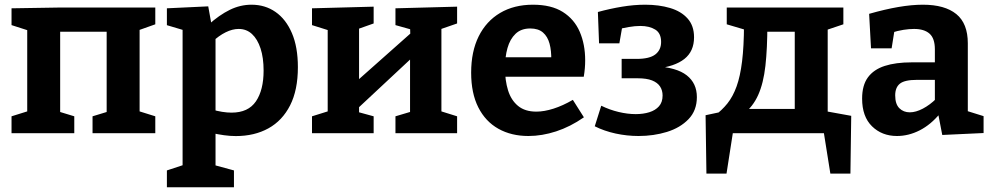

<svg xmlns="http://www.w3.org/2000/svg" viewBox="-20 -566 4212 816"><path d="M29 0V-71.7L122.7 -101L95.7 -57V-477.3L131.7 -426.3L29 -459.3V-530.7L233 -534H640V-462.7L546 -429.3L573.3 -479.7V-57L546.3 -101L640 -71.7V0H373.3V-71.7L456.3 -97L433.3 -57V-467.3L469.7 -431L199.7 -431.3L235.7 -467.3V-57L212.7 -97L295.7 -71.7V0Z M689.3 230V158.3L774.3 130.3L756 153.7V-453L772.3 -434.3L689.3 -459V-530.7L865 -539L880.7 -451.7L865.3 -460.3Q912 -502.3 956.7 -524.2Q1001.3 -546 1049 -546Q1106.7 -546 1150.8 -515.3Q1195 -484.7 1220.5 -425.5Q1246 -366.3 1246 -280.3Q1246 -183.3 1213 -118.3Q1180 -53.3 1120.7 -20.5Q1061.3 12.3 982.3 12.3Q958 12.3 932.2 8.7Q906.3 5 878.3 -1L896 -17V153.7L881.3 133L974.3 158.3V230ZM964 -87.3Q1035 -87.3 1067.7 -135.3Q1100.3 -183.3 1100.3 -266Q1100.3 -320.7 1087.3 -360.2Q1074.3 -399.7 1051 -421.3Q1027.7 -443 994.3 -443Q968 -443 939.2 -428.8Q910.3 -414.7 879.3 -385.7L896 -422.7V-74L879 -101Q926.3 -87.3 964 -87.3Z M1306 0V-71.7L1399.7 -101L1372.7 -72.3V-458L1408.7 -427L1306 -459.3V-530.7L1568 -537.7V-466.3L1476 -433.7L1506 -461.3V-208L1486.7 -212.7L1733 -431.3L1724 -411L1722.7 -458L1744.7 -435.7L1660.7 -459.3V-530.7L1922.7 -537.7V-466.3L1828.7 -433.7L1856 -461.3V-72.3L1829 -101L1922.7 -71.7V0H1660.7V-71.7L1745.7 -97L1722.7 -72.3V-346.7L1739 -328L1494.7 -100L1506 -121.7V-72.3L1497.7 -91L1568 -71.7V0Z M2225.8 12Q2153.2 12 2098.3 -18.7Q2043.4 -49.4 2012.9 -109.5Q1982.4 -169.6 1982.4 -257.2Q1982.4 -347.2 2014.5 -411.7Q2046.6 -476.2 2105.7 -511.1Q2164.8 -546 2245.2 -546Q2323 -546 2371.9 -515.2Q2420.8 -484.4 2443.9 -430.9Q2467 -377.4 2467 -309.6Q2467 -293 2465.6 -276.2Q2464.2 -259.4 2461 -240H2095.2V-322.6H2340.6L2322.8 -310.2Q2323.8 -350 2315.6 -380.4Q2307.4 -410.8 2287.6 -427.9Q2267.8 -445 2233.6 -445Q2194.6 -445 2171 -422.3Q2147.4 -399.6 2136.8 -361.8Q2126.2 -324 2126.2 -277.4Q2126.2 -224 2139.2 -182.1Q2152.2 -140.2 2181.7 -115.9Q2211.2 -91.6 2259.4 -91.6Q2292.6 -91.6 2332.3 -104.2Q2372 -116.8 2414.6 -141.6L2461.6 -67.4Q2403.6 -27.2 2343.5 -7.6Q2283.4 12 2225.8 12Z M2693.7 12Q2644.7 12 2596.3 1.5Q2548 -9 2507.7 -29.3L2535.3 -116.7Q2570.7 -99.3 2608.8 -90.2Q2647 -81 2682 -81Q2713.7 -81 2739.5 -89Q2765.3 -97 2780.7 -114.3Q2796 -131.7 2796 -160Q2796 -182 2785.2 -198.5Q2774.3 -215 2751.2 -224.2Q2728 -233.3 2690 -233.3H2622V-315.7H2685.7Q2740.7 -315.7 2765.2 -334.7Q2789.7 -353.7 2789.7 -387.7Q2789.7 -425 2764.8 -440.3Q2740 -455.7 2701.3 -455.7Q2678.7 -455.7 2652.8 -451.2Q2627 -446.7 2600 -440L2627 -466.3L2612.3 -381.7H2526L2521 -515Q2572 -529 2623.2 -537.5Q2674.3 -546 2722.3 -546Q2780.7 -546 2827.8 -532Q2875 -518 2902.3 -487.3Q2929.7 -456.7 2929.7 -407.7Q2929.7 -348 2888.7 -315.5Q2847.7 -283 2767.7 -274.3L2763 -284.7Q2855.7 -279.7 2898.7 -245.8Q2941.7 -212 2941.7 -153.3Q2941.7 -96.3 2906.2 -59.5Q2870.7 -22.7 2814.3 -5.3Q2758 12 2693.7 12Z M2982.3 171.7 2978.7 -76.3 3085.3 -99 3016 -73.7Q3048 -97 3071.5 -126.3Q3095 -155.7 3110.5 -198.7Q3126 -241.7 3133.8 -305.2Q3141.7 -368.7 3142 -460L3178 -430.3L3068.7 -462.7V-534H3564.3V-462.7L3470.3 -431L3497.7 -459.3V-75L3470.7 -96.7L3597.7 -73.7L3594.3 171.7H3509L3478.7 -18.3L3510 0H3065L3097.3 -18.3L3067.7 171.7ZM3138.3 -80.3 3139 -103H3380.7L3357.7 -81V-462L3379.7 -431H3215.3L3241.3 -462.3Q3241.3 -360.3 3233 -286.3Q3224.7 -212.3 3202.3 -162.3Q3180 -112.3 3138.3 -80.3Z M4093.2 -71.2 4073.8 -99.4 4160.2 -72.4V-0.6L3984.6 7.6L3966.2 -87.6L3975.8 -84.6Q3936.4 -36.4 3889 -12.2Q3841.6 12 3792.2 12Q3728.2 12 3686.1 -29.2Q3644 -70.4 3644 -146.8Q3644 -203.6 3668.6 -237.1Q3693.2 -270.6 3740 -285.8Q3786.8 -301 3854.2 -301H3962.6L3953.2 -290.4V-356.4Q3953.2 -402.8 3930.6 -422.9Q3908 -443 3864.8 -443Q3843.8 -443 3819.7 -439.2Q3795.6 -435.4 3768 -426.8L3782.4 -442.4L3769.4 -360.6H3681.8L3673.8 -507.2Q3741.6 -526.6 3798.3 -536.3Q3855 -546 3902.2 -546Q3995.4 -546 4044.3 -506.2Q4093.2 -466.4 4093.2 -382ZM3784.6 -160.6Q3784.6 -123.6 3802.2 -106.1Q3819.8 -88.6 3846.6 -88.6Q3872.2 -88.6 3902.1 -104.3Q3932 -120 3959.2 -146.8L3953.2 -123V-237L3963 -226.6H3877Q3825 -226.6 3804.8 -210.6Q3784.6 -194.6 3784.6 -160.6Z"/></svg>

Font: Bitter Thin
Style: Regular
Weight: 100
Designer: Sol Matas, and Bitter project Authors
Foundry: Sol Matas
Version: Version 2.002